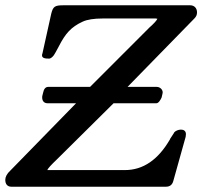

<svg xmlns="http://www.w3.org/2000/svg" viewBox="-20 -707 787 727"><path d="M700 -687H221C188 -687 181 -683 174 -655C168 -629 147 -533 141 -506C133 -486 151 -485 167 -485C172 -486 178 -490 184 -498C187 -503 194 -514 203 -532C227 -579 249 -605 293 -625C310 -633 336 -637 369 -637H569L576 -636C573 -629 563 -618 546 -603L321 -378H163C152 -378 146 -370 143 -355L140 -343C138 -326 146 -316 160 -316H268L19 -61C6 -49 0 -37 0 -26C0 -10 8 0 23 0H608C623 0 632 -7 636 -21L683 -189L684 -199C684 -224 649 -218 639 -205V-204L624 -181V-180C579 -102 522 -63 453 -63H159C162 -70 174 -83 195 -103L410 -316H572C580 -316 587 -327 592 -338L595 -351C600 -366 586 -378 574 -378H463L716 -637C723 -644 726 -651 726 -660C726 -676 716 -687 700 -687Z"/></svg>

Font: fbb
Style: Bold Italic
Weight: 700
Italic angle: -12°
Designer: David J. Perry, Michael Sharpe
Version: Version 0.991